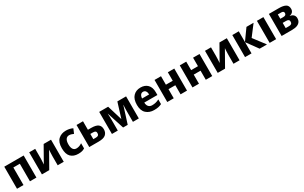

<svg xmlns="http://www.w3.org/2000/svg" viewBox="309 -2330 6518 4113"><g transform="rotate(-30 3568.5 -273.0)"><path d="M67.9 -545.9V0H228V-434.1H388.2V0H547.9V-545.9Z M684.1 -545.9V0H865.2L1082 -381.8C1080.6 -367.2 1079.1 -342.8 1077.1 -309.1C1075.2 -274.9 1074.2 -244.6 1074.2 -217.8V0H1224.1V-545.9H1042L825.2 -163.1C825.7 -169.4 826.7 -183.6 828.1 -204.6C829.6 -225.6 830.6 -248 831.5 -272C832.5 -295.9 833 -315.4 833 -330.1V-545.9Z M1583 9.8C1653.8 9.8 1699.7 -1.5 1744.1 -30.8V-158.2C1701.2 -128.9 1656.7 -110.8 1606 -110.8C1538.1 -110.8 1496.1 -161.6 1496.1 -271C1496.1 -381.8 1537.1 -436 1606 -436C1643.1 -436 1674.3 -424.3 1713.9 -407.2L1761.2 -519C1722.2 -539.1 1662.6 -556.2 1596.2 -556.2C1518.6 -556.2 1455.6 -533.7 1406.7 -488.3C1357.4 -442.9 1333 -370.1 1333 -270C1333 -172.9 1355 -101.6 1399.4 -57.1C1443.8 -12.7 1504.9 9.8 1583 9.8Z M2015.1 -545.9H1855V0H2085.9C2170.4 0 2230.5 -15.6 2265.1 -47.4C2299.8 -78.6 2316.9 -120.6 2316.9 -173.8C2316.9 -228 2299.8 -268.1 2265.6 -294.9C2231 -321.8 2173.8 -335 2094.2 -335H2015.1ZM2157.2 -171.9C2157.2 -121.1 2128.4 -103 2079.1 -103H2015.1V-231.9H2077.1C2135.7 -231.9 2157.2 -214.8 2157.2 -171.9Z M2865.2 -545.9 2750 -175.8 2637.2 -545.9H2416V0H2561V-264.2C2561 -324.2 2559.1 -372.6 2555.2 -417H2558.1L2692.4 0H2806.2L2938 -416H2940.9C2937 -373 2935.1 -321.3 2935.1 -268.1V0H3081.1V-545.9Z M3439.9 -556.2C3365.2 -556.2 3305.2 -532.2 3259.3 -484.4C3212.9 -436 3189.9 -364.3 3189.9 -269C3189.9 -174.3 3215.3 -104 3266.1 -58.6C3316.4 -13.2 3380.4 9.8 3458 9.8C3500.5 9.8 3536.6 6.8 3565.4 0.5C3594.2 -5.9 3621.1 -15.6 3646 -28.8V-144C3588.9 -114.7 3537.1 -101.1 3472.2 -101.1C3396 -101.1 3353.5 -151.9 3352.1 -235.8H3676.8V-308.1C3676.8 -387.2 3655.3 -448.2 3612.8 -491.7C3570.3 -534.7 3512.7 -556.2 3439.9 -556.2ZM3442.9 -450.2C3472.2 -450.2 3493.7 -439 3507.8 -417C3522 -395 3529.3 -367.7 3529.8 -335H3355C3360.4 -413.6 3394.5 -450.2 3442.9 -450.2Z M3784.7 -545.9V0H3944.8V-225.1H4113.8V0H4272.9V-545.9H4113.8V-335.9H3944.8V-545.9Z M4408.7 -545.9V0H4568.8V-225.1H4737.8V0H4897V-545.9H4737.8V-335.9H4568.8V-545.9Z M5032.7 -545.9V0H5213.9L5430.7 -381.8C5429.2 -367.2 5427.7 -342.8 5425.8 -309.1C5423.8 -274.9 5422.9 -244.6 5422.9 -217.8V0H5572.8V-545.9H5390.6L5173.8 -163.1C5174.3 -169.4 5175.3 -183.6 5176.8 -204.6C5178.2 -225.6 5179.2 -248 5180.2 -272C5181.2 -295.9 5181.6 -315.4 5181.6 -330.1V-545.9Z M5868.7 -280.8V-545.9H5708.5V0H5868.7V-276.9L6069.8 0H6251.5L6035.6 -284.2L6234.9 -545.9H6058.6Z M6477.5 -545.9H6317.4V0H6477.5Z M7081.5 -402.8C7081.5 -456.1 7062.5 -493.7 7024.4 -514.6C6986.3 -535.6 6932.6 -545.9 6863.3 -545.9H6613.3V0H6863.3C6921.9 0 6968.3 -6.8 7002.4 -21C7070.3 -48.8 7097.2 -100.6 7097.2 -163.1C7097.2 -228 7054.2 -274.4 6980.5 -284.2V-288.1C7048.3 -299.8 7081.5 -344.2 7081.5 -402.8ZM6934.6 -170.9C6934.6 -121.6 6906.2 -103 6855.5 -103H6773.4V-231.9H6855.5C6910.2 -231.9 6934.6 -213.9 6934.6 -170.9ZM6921.4 -391.1C6921.4 -352.5 6896.5 -333 6847.2 -333H6773.4V-440.9H6859.4C6899.9 -440.9 6921.4 -424.3 6921.4 -391.1Z"/></g></svg>

Font: Avrile Sans
Style: Bold
Weight: 700
Designer: Monotype Design Team, Google (font), Stefan Peev (BGR Cyrillic), Cristiano Sobral (main changes)
Foundry: The Avrile Sans Project Authors
Version: Version 3.110